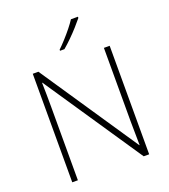

<svg xmlns="http://www.w3.org/2000/svg" viewBox="-167 -1069 1044 1187"><g transform="rotate(-20 355.5 -475.0)"><path d="M608 0H572L139 -642H137Q138 -601 138.5 -562.5Q139 -524 139 -481V0H102V-714H139L570 -74H572Q572 -108 571 -151Q570 -194 570 -231V-714H608ZM485 -942Q468 -921 443.5 -893.5Q419 -866 391 -838.5Q363 -811 338 -790H309V-797Q330 -817 355 -844.5Q380 -872 402.5 -900Q425 -928 439 -950H485Z"/></g></svg>

Font: Noto Sans Lao UI ExtLt
Style: Regular
Weight: 200
Designer: Monotype Design Team
Foundry: Monotype Imaging Inc.
Version: Version 2.000; ttfautohint (v1.8.4.7-5d5b)